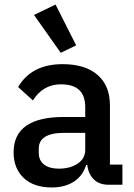

<svg xmlns="http://www.w3.org/2000/svg" viewBox="-20 -815 589 847"><path d="M520 0H459Q418 0 394 -23.5Q370 -47 365 -87H360Q345 -39 305.5 -13.5Q266 12 208 12Q129 12 84.5 -30Q40 -72 40 -143Q40 -299 262 -299H356V-343Q356 -443 249 -443Q170 -443 125 -372L60 -431Q119 -532 256 -532Q356 -532 410.5 -484.5Q465 -437 465 -350V-89H520ZM239 -71Q290 -71 323 -93.5Q356 -116 356 -154V-229H264Q151 -229 151 -159V-141Q151 -107 174.5 -89Q198 -71 239 -71ZM248 -582 130 -749 225 -795 316 -615Z"/></svg>

Font: IBM Plex Sans Medm
Style: Regular
Weight: 500
Designer: Mike Abbink, Paul van der Laan, Pieter van Rosmalen
Foundry: Bold Monday
Version: Version 3.005